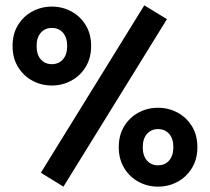

<svg xmlns="http://www.w3.org/2000/svg" viewBox="-20 -693 796 728"><path d="M220.6 14.7 134.9 -38 527.1 -672.8 613 -620.4ZM176.5 -368.8Q136.6 -368.8 102.6 -387.2Q68.7 -405.6 48.2 -439.4Q27.6 -473.2 27.6 -518.5Q27.6 -564.4 48.2 -597.9Q68.8 -631.5 102.7 -649.7Q136.6 -668 176.5 -668Q216.4 -668 250.4 -649.7Q284.3 -631.5 304.9 -597.9Q325.5 -564.4 325.5 -518.5Q325.5 -472.9 304.9 -439.2Q284.2 -405.5 250.3 -387.2Q216.4 -368.8 176.5 -368.8ZM176.5 -449.7Q202.7 -449.7 218.7 -467.9Q234.7 -486.2 234.7 -518.5Q234.7 -551 218.8 -569Q202.9 -587.1 176.5 -587.1Q150.6 -587.1 134.7 -568.8Q118.7 -550.5 118.7 -518.5Q118.7 -486 134.7 -467.9Q150.6 -449.7 176.5 -449.7ZM579.2 14.7Q539.2 14.7 505.3 -3.7Q471.3 -22.1 450.8 -55.9Q430.3 -89.7 430.3 -135Q430.3 -180.9 450.9 -214.4Q471.5 -248 505.4 -266.2Q539.2 -284.4 579.2 -284.4Q619.1 -284.4 653 -266.2Q687 -248 707.7 -214.4Q728.4 -180.9 728.4 -135Q728.4 -89.4 707.7 -55.7Q687 -22 653 -3.6Q619.1 14.7 579.2 14.7ZM579.2 -66.2Q605.3 -66.2 621.3 -84.4Q637.3 -102.6 637.3 -135Q637.3 -167.4 621.4 -185.5Q605.5 -203.5 579.2 -203.5Q553.3 -203.5 537.3 -185.2Q521.3 -167 521.3 -135Q521.3 -102.5 537.3 -84.3Q553.3 -66.2 579.2 -66.2Z"/></svg>

Font: Anaheim
Style: Regular
Weight: 400
Designer: Vernon Adams
Foundry: Vernon Adams
Version: Version 2.001